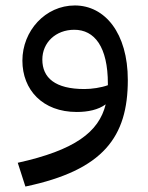

<svg xmlns="http://www.w3.org/2000/svg" viewBox="-20 -410 543 703"><path d="M45 186 73 273C359 213 448 91 448 -117C448 -289 364 -390 254 -390C146 -390 62 -297 62 -188C62 -81 136 0 261 0C302 0 340 -8 367 -28C342 74 253 140 45 186ZM252 -301C326 -301 375 -239 375 -103V-98C350 -89 316 -84 289 -84C182 -84 135 -125 135 -192C135 -254 184 -301 252 -301Z"/></svg>

Font: FiraGO Unicode
Style: Regular
Weight: 400
Designer: bBox Type
Foundry: bBox Type GmbH
Version: Version 1.001;PS 001.001;hotconv 1.0.88;makeotf.lib2.5.64775